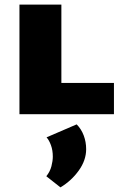

<svg xmlns="http://www.w3.org/2000/svg" viewBox="-20 -493 538 829"><path d="M64 0V-473H245V0ZM123 0V-135H472V0ZM241 316 180 268Q196 248 202 225Q208 202 208 183Q208 156 200 134Q192 112 181 100L311 44Q331 64 341.5 92Q352 120 352 151Q352 199 320 243.5Q288 288 241 316Z"/></svg>

Font: Ysabeau SC Black
Style: Regular
Weight: 900
Designer: Christian Thalmann (Catharsis Fonts)
Version: Version 2.001;gftools[0.9.30]; featfreeze: smcp